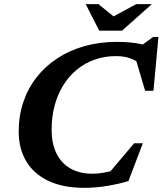

<svg xmlns="http://www.w3.org/2000/svg" viewBox="-20 -891 782 924"><path d="M538.5 -75 490 -41 625.5 -201.5H667.5L598 -19.5Q555 -6.5 498.5 3.2Q442 13 386 13Q283.5 13 213 -20.5Q142.5 -54 106.2 -115Q70 -176 70 -258Q70 -333.5 92 -399.2Q114 -465 155.8 -518.5Q197.5 -572 255.8 -610.2Q314 -648.5 386.5 -669Q459 -689.5 542.5 -689.5Q574.5 -689.5 603.5 -687Q632.5 -684.5 660.5 -678.5Q688.5 -672.5 716.5 -662L641.5 -658L716.5 -713H742.5L718.5 -454H678.5L625 -634.5L667 -575.5Q638 -598.5 608.2 -609.8Q578.5 -621 538.5 -621Q483.5 -621 436 -604.2Q388.5 -587.5 350.2 -556.2Q312 -525 284.8 -481.2Q257.5 -437.5 243 -383.5Q228.5 -329.5 228.5 -267.5Q228.5 -198 252.8 -150.5Q277 -103 321.2 -79Q365.5 -55 425 -55Q450 -55 478.5 -59.8Q507 -64.5 538.5 -75ZM710.5 -871 567.5 -743.5H457.5L392.5 -871H454L536.5 -804H511.5L635 -871Z"/></svg>

Font: Newsreader 16pt 16pt
Style: Bold Italic
Weight: 700
Italic angle: -17°
Version: Version 1.003